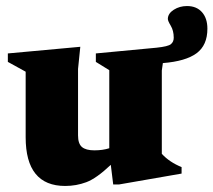

<svg xmlns="http://www.w3.org/2000/svg" viewBox="-20 -601 707 636"><path d="M238.5 -152.5Q238.5 -125 251.5 -114Q264.5 -103 292.5 -103Q320.5 -103 342 -110V-368.5L297.5 -396V-424L498.5 -443Q537 -447 546.2 -454.8Q555.5 -462.5 555.5 -476Q555.5 -499.5 545.5 -516Q535.5 -532.5 536 -539Q536.5 -556.5 555.8 -568.8Q575 -581 599.5 -581Q631 -581 649 -560.8Q667 -540.5 667 -506Q667 -451 631 -424.5Q595 -398 519.5 -392L516 -367.5V-91.5Q541 -64 581.5 -47.5V-26L374.5 10H355L347 -55Q299.5 -10 266 2.5Q232.5 15 196 15Q65 15 65 -146.5V-363.5L6 -396V-424L246 -446L238.5 -372.5Z"/></svg>

Font: Newsreader 16pt ExtraBold
Style: Regular
Weight: 800
Designer: Hugues Gentile
Foundry: Production Type
Version: Version 1.003; ttfautohint (v1.8.3)